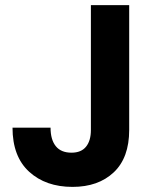

<svg xmlns="http://www.w3.org/2000/svg" viewBox="-20 -720 593 752"><path d="M264 12Q159 12 94 -47.5Q29 -107 29 -220H178Q178 -173 198.5 -147.5Q219 -122 260 -122Q298 -122 317 -145.5Q336 -169 336 -211V-700H486V-211Q486 -102 425.5 -45Q365 12 264 12Z"/></svg>

Font: DM Sans Black
Style: Regular
Weight: 900
Designer: Colophon Foundry, Jonny Pinhorn
Foundry: Colophon Foundry
Version: Version 4.004; ttfautohint (v1.8.4.7-5d5b)